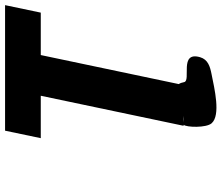

<svg xmlns="http://www.w3.org/2000/svg" viewBox="-78 -665 870 754"><g transform="rotate(-90 357.0 -288.0)"><path d="M191.4 -562.9H358L240 -1.9L243.9 -1.8C233.6 9.2 231.4 87 249.8 108C281.9 144.6 386.5 119 441.8 108C473.1 102 500.2 93.7 509.3 63C533.9 -21 416.6 28.7 411.5 0C409.8 -9.2 407.2 -16 403.8 -20.9L517.8 -562.9H684.4L713.8 -703.1H220.8ZM279.1 -1.1C270.5 -0.1 261.8 -0.1 253.3 -1.6Z"/></g></svg>

Font: Hussar
Style: BdOblTwo
Weight: 700
Foundry: Cannot Into Space Fonts
Version: Version 2.00